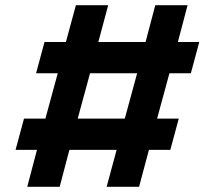

<svg xmlns="http://www.w3.org/2000/svg" viewBox="-20 -720 828 740"><path d="M715.5 -437.5H633L585.5 -263H669L636.5 -142.5H554L516 0H391L429.5 -142.5H247.5L210 0H85L122.5 -142.5H40L72.5 -263H155L202.5 -437.5H119L151.5 -558H234L272.5 -700H397L359 -558H541L578.5 -700H703L665.5 -558H748ZM461 -263 508.5 -437.5H327L279.5 -263Z"/></svg>

Font: Urbanist
Style: Bold
Weight: 700
Designer: Corey Hu
Foundry: Corey Hu
Version: Version 1.330; ttfautohint (v1.8.4.7-5d5b)